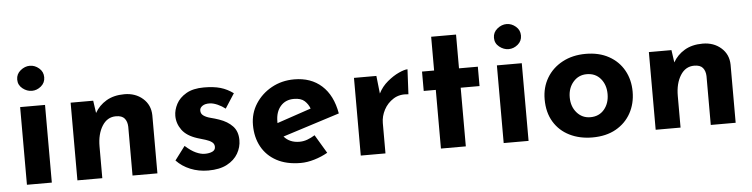

<svg xmlns="http://www.w3.org/2000/svg" viewBox="-43 -863 4217 1076"><g transform="rotate(-5 2065.5 -325.5)"><path d="M72 -437H212V0H72ZM69 -592Q69 -623 93.5 -643Q118 -663 146 -663Q174 -663 197.5 -643Q221 -623 221 -592Q221 -561 197.5 -541.5Q174 -522 146 -522Q118 -522 93.5 -541.5Q69 -561 69 -592Z M483 -437 493 -367Q516 -408 558 -433Q600 -458 660 -458Q722 -458 763.5 -421.5Q805 -385 806 -327V0H666V-275Q665 -304 650.5 -321.5Q636 -339 602 -339Q553 -339 524.5 -293.5Q496 -248 496 -178V0H356V-437Z M1092 9Q1038 9 991.5 -10Q945 -29 913 -63L971 -140Q1003 -111 1030.5 -98.5Q1058 -86 1080 -86Q1106 -86 1123 -94Q1140 -102 1140 -120Q1140 -137 1126.5 -147Q1113 -157 1092 -163.5Q1071 -170 1047 -177Q987 -196 960.5 -232.5Q934 -269 934 -312Q934 -345 951.5 -378.5Q969 -412 1007.5 -434.5Q1046 -457 1107 -457Q1162 -457 1200 -446Q1238 -435 1272 -410L1219 -328Q1200 -343 1176.5 -353.5Q1153 -364 1133 -365Q1106 -366 1091 -355.5Q1076 -345 1076 -331Q1075 -312 1090.5 -301Q1106 -290 1130 -284Q1154 -278 1177 -270Q1224 -254 1252 -224.5Q1280 -195 1280 -146Q1280 -106 1259.5 -70.5Q1239 -35 1197.5 -13Q1156 9 1092 9Z M1612 12Q1532 12 1476.5 -18Q1421 -48 1392 -101Q1363 -154 1363 -223Q1363 -289 1397 -342Q1431 -395 1488 -426.5Q1545 -458 1615 -458Q1709 -458 1769.5 -403.5Q1830 -349 1848 -246L1528 -144Q1560 -107 1615 -107Q1638 -107 1659.5 -115Q1681 -123 1702 -136L1764 -32Q1729 -12 1688.5 0Q1648 12 1612 12ZM1501 -231Q1501 -226 1501 -222L1693 -287Q1684 -312 1664 -330.5Q1644 -349 1604 -349Q1557 -349 1529 -317Q1501 -285 1501 -231Z M2076 -437 2087 -337Q2106 -375 2139 -402.5Q2172 -430 2204 -444.5Q2236 -459 2253 -459L2246 -319Q2197 -325 2162 -303Q2127 -281 2108 -245Q2089 -209 2089 -171V0H1950V-437Z M2401 -629H2541V-439H2647V-330H2541V0H2401V-330H2333V-439H2401Z M2754 -437H2894V0H2754ZM2751 -592Q2751 -623 2775.5 -643Q2800 -663 2828 -663Q2856 -663 2879.5 -643Q2903 -623 2903 -592Q2903 -561 2879.5 -541.5Q2856 -522 2828 -522Q2800 -522 2775.5 -541.5Q2751 -561 2751 -592Z M3004 -224Q3004 -291 3035.5 -344Q3067 -397 3124 -427.5Q3181 -458 3255 -458Q3330 -458 3385 -427.5Q3440 -397 3469.5 -344Q3499 -291 3499 -224Q3499 -157 3469.5 -103.5Q3440 -50 3385 -19Q3330 12 3253 12Q3181 12 3124.5 -16Q3068 -44 3036 -97Q3004 -150 3004 -224ZM3145 -223Q3145 -171 3175 -136.5Q3205 -102 3251 -102Q3300 -102 3329 -136.5Q3358 -171 3358 -223Q3358 -275 3329 -309.5Q3300 -344 3251 -344Q3205 -344 3175 -309.5Q3145 -275 3145 -223Z M3736 -437 3746 -367Q3769 -408 3811 -433Q3853 -458 3913 -458Q3975 -458 4016.5 -421.5Q4058 -385 4059 -327V0H3919V-275Q3918 -304 3903.5 -321.5Q3889 -339 3855 -339Q3806 -339 3777.5 -293.5Q3749 -248 3749 -178V0H3609V-437Z"/></g></svg>

Font: Synthetic
Style: Bold
Weight: 700
Designer: Santiago Orozco
Foundry: Typemade
Version: Version 2.000; ttfautohint (v1.8.4.7-5d5b)